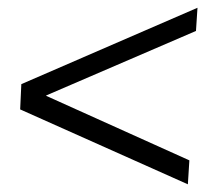

<svg xmlns="http://www.w3.org/2000/svg" viewBox="-20 -564 579 497"><path d="M487.3 -483.9 491.2 -543.9 35.2 -346.2 32.2 -280.8 466.3 -86.9 470.2 -148.9 99.6 -315.9V-316.9Z"/></svg>

Font: Lora Italic
Style: Regular
Weight: 400
Italic angle: -3°
Designer: Olga Karpushina, Alexei Vanyashin
Foundry: Cyreal
Version: Version 1.011;PS 001.011;hotconv 1.0.70;makeotf.lib2.5.58329